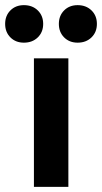

<svg xmlns="http://www.w3.org/2000/svg" viewBox="-65 -727 397 747"><path d="M201 -500V0H67V-500ZM28 -707Q61 -707 82 -686.5Q103 -666 103 -634Q103 -602 82 -581.5Q61 -561 28 -561Q-4 -561 -24.5 -581.5Q-45 -602 -45 -634Q-45 -666 -24.5 -686.5Q-4 -707 28 -707ZM237 -707Q270 -707 291 -686.5Q312 -666 312 -634Q312 -602 291 -581.5Q270 -561 237 -561Q205 -561 184.5 -581.5Q164 -602 164 -634Q164 -666 184.5 -686.5Q205 -707 237 -707Z"/></svg>

Font: Prodigy Sans SemiBold
Style: Regular
Weight: 600
Designer: Wei Huang
Foundry: Wei Huang
Version: Version 1.003; ttfautohint (v1.8.3)